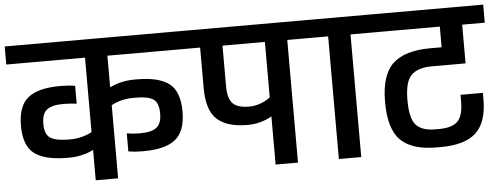

<svg xmlns="http://www.w3.org/2000/svg" viewBox="-56 -771 2316 889"><g transform="rotate(-5 1102.0 -327.0)"><path d="M826 -570H460V-423Q513 -449 575 -449H586Q689 -449 736.5 -412Q784 -375 784 -282Q784 -191 737 -153Q690 -115 590 -115H578Q546 -115 518 -120V-204Q546 -199 572 -199H584Q632 -199 656 -217Q680 -235 680 -282Q680 -332 655.5 -348.5Q631 -365 575 -365H564Q506 -365 460 -340V0H356V-141Q303 -115 242 -115H231Q128 -116 80.5 -152.5Q33 -189 33 -282Q33 -373 80 -411Q127 -449 227 -449H239Q272 -449 299 -444V-361Q265 -365 245 -365H233Q185 -365 161 -347Q137 -329 137 -282Q137 -233 161.5 -216.5Q186 -200 242 -199H253Q310 -199 356 -224V-570H-10V-654H826Z M806 -654H1401V-570H1296V0H1192V-224Q1141 -194 1078 -194Q984 -194 937.5 -236Q891 -278 891 -382V-570H806ZM1093 -278Q1145 -278 1192 -312V-570H995V-382Q995 -325 1017 -301.5Q1039 -278 1093 -278Z M1695 -654V-570H1590V0H1486V-570H1381V-654Z M1952 -390Q1888 -390 1857 -360Q1826 -330 1826 -244Q1826 -158 1853.5 -128Q1881 -98 1942 -98H1961Q2020 -98 2046.5 -123.5Q2073 -149 2073 -217V-247H2177V-217Q2177 -110 2125 -62Q2073 -14 1961 -14H1942Q1828 -14 1775 -66Q1722 -118 1722 -244Q1722 -370 1778 -422Q1834 -474 1952 -474H2005V-570H1675V-654H2214V-570H2109V-390Z"/></g></svg>

Font: Biryani DemiBold
Style: Regular
Weight: 600
Designer: Dan Reynolds and Mathieu Réguer
Foundry: Dan Reynolds and Mathieu Réguer
Version: Version 1.003;PS 001.003;hotconv 1.0.70;makeotf.lib2.5.58329